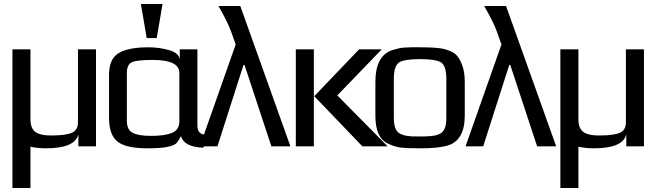

<svg xmlns="http://www.w3.org/2000/svg" viewBox="-20 -730 3274 958"><path d="M459 0H371V-59Q353 10 210 10Q167 10 132 2V208H42V-484H132V-134Q132 -73 179 -61Q200 -54 236 -54Q309 -54 340 -68Q369 -82 369 -119V-484H459Z M965 -103Q965 -76 979.5 -66Q994 -56 1027 -54L994 7Q898 3 883 -51Q869 -23 858 -13.5Q847 -4 815 3Q783 10 715 10Q609 10 567 -23Q524 -56 524 -144V-357Q524 -436 572 -465Q620 -494 720 -494Q776 -494 825 -479.5Q874 -465 877 -432V-484H965ZM734 -52Q802 -52 838.5 -67Q875 -82 875 -127V-366Q875 -431 742 -431Q661 -431 637 -419Q613 -407 613 -366V-127Q613 -82 642.5 -67Q672 -52 734 -52ZM762 -540H712L683 -710H791Z M1179 -700 1429 0H1334L1200 -406H1195L1065 0H977L1156 -508L1133 -573Q1116 -620 1070 -700Z M1914 0H1788L1548 -250L1772 -484H1885L1663 -254ZM1546 0H1456V-484H1546Z M2299 -321V-153Q2299 -28 2211 -3Q2165 10 2076 10Q2010 10 1980 6.5Q1950 3 1915 -14Q1853 -42 1853 -153V-321Q1853 -455 1941 -481Q1958 -486 1971 -489Q1984 -492 2004.5 -493Q2025 -494 2033 -494Q2041 -494 2076 -494Q2159 -494 2194 -486Q2202 -484 2211 -481Q2243 -471 2259 -453.5Q2275 -436 2287 -402Q2299 -369 2299 -321ZM2207 -140V-336Q2207 -402 2180 -419Q2154 -435 2076 -435Q1998 -435 1972 -419Q1945 -402 1945 -336V-140Q1945 -77 1978 -62Q1992 -55 2008 -52.5Q2024 -50 2034 -49.5Q2044 -49 2076 -49Q2139 -49 2162 -57Q2168 -59 2174 -62Q2207 -77 2207 -140Z M2505 -700 2755 0H2660L2526 -406H2521L2391 0H2303L2482 -508L2459 -573Q2442 -620 2396 -700Z M3193 0H3105V-59Q3087 10 2944 10Q2901 10 2866 2V208H2776V-484H2866V-134Q2866 -73 2913 -61Q2934 -54 2970 -54Q3043 -54 3074 -68Q3103 -82 3103 -119V-484H3193Z"/></svg>

Font: Gamestation Display
Style: Regular
Weight: 400
Designer: Jonas Hecksher
Foundry: Jonas Hecksher, Playtypeª, e-types AS
Version: Version 1.003